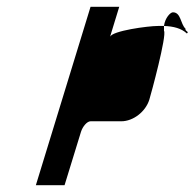

<svg xmlns="http://www.w3.org/2000/svg" viewBox="-20 -730 569 562"><path d="M85 -188H169L217 -344C222 -360 235 -375 245 -375H335C370 -375 406 -403 417 -438C422 -454 469 -627 460 -640V-654H442C414 -654 308 -640 302 -622L329 -710H245ZM460 -654C488 -653 511 -647 527 -632C535 -638 521 -638 523 -646C508 -660 510 -694 486 -694C479 -694 463 -678 460 -654Z"/></svg>

Font: bitstorm
Style: sucnobl
Weight: 400
Version: Version 0.2